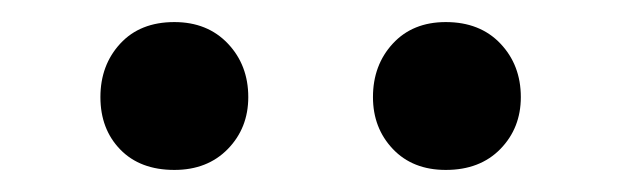

<svg xmlns="http://www.w3.org/2000/svg" viewBox="-20 -738 563 174"><path d="M71 -650Q71 -679 89 -698.5Q107 -718 138 -718Q168 -718 186.5 -698.5Q205 -679 205 -650Q205 -622 186.5 -603Q168 -584 138 -584Q107 -584 89 -602.5Q71 -621 71 -650ZM318 -650Q318 -679 336 -698.5Q354 -718 384 -718Q415 -718 433.5 -698.5Q452 -679 452 -650Q452 -622 433.5 -603Q415 -584 384 -584Q354 -584 336 -603Q318 -622 318 -650Z"/></svg>

Font: Trirong ExtraBold
Style: Regular
Weight: 800
Designer: Katatrad Team
Foundry: CadsonDemak
Version: Version 1.001